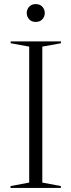

<svg xmlns="http://www.w3.org/2000/svg" viewBox="-20 -917 348 937"><path d="M277 -9V0H31.5V-9L122.5 -26V-689.5L32 -706V-715H277.5V-706L186.5 -689.5V-26ZM154.5 -810Q134 -810 122.2 -823Q110.5 -836 110.5 -853.5Q110.5 -871 122.2 -884Q134 -897 154.5 -897Q175 -897 186.8 -884Q198.5 -871 198.5 -853.5Q198.5 -836 186.8 -823Q175 -810 154.5 -810Z"/></svg>

Font: Newsreader Display Light
Style: Regular
Weight: 300
Designer: Hugues Gentile
Foundry: Production Type
Version: Version 1.001